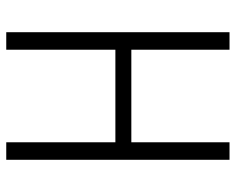

<svg xmlns="http://www.w3.org/2000/svg" viewBox="-90 -664 754 614"><g transform="rotate(90 287.0 -357.0)"><path d="M491 0H435V-349H139V0H83V-714H139V-400H435V-714H491Z"/></g></svg>

Font: Noto Sans Sinhala UI Condensed Light
Style: Regular
Weight: 300
Width: 3
Designer: Jelle Bosma - Monotype Design Team
Foundry: Monotype Imaging Inc.
Version: Version 2.006; ttfautohint (v1.8.4.7-5d5b)